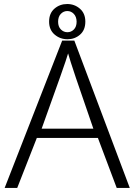

<svg xmlns="http://www.w3.org/2000/svg" viewBox="-20 -927 663 947"><path d="M357.9 -820.3Q357.4 -844.7 344 -858.6Q330.6 -872.6 312 -872.6Q293.5 -872.6 280 -858.6Q266.6 -844.7 266.6 -819.8Q266.6 -795.4 280.3 -781.7Q293.9 -768.1 312.5 -768.1Q331.1 -768.1 344.5 -781.7Q357.9 -795.4 357.9 -820.3ZM313 -733.4Q276.4 -733.4 249.3 -756.6Q222.2 -779.8 222.2 -820.3Q222.2 -861.3 248.5 -884.3Q274.9 -907.2 311.5 -907.2Q347.7 -907.2 374.3 -884Q400.9 -860.8 400.9 -820.3Q400.9 -778.8 374.8 -756.1Q348.6 -733.4 313 -733.4ZM2.9 0 286.6 -726.6H346.7L620.1 0H555.7L462.9 -246.6H161.6L64.9 0ZM185.5 -292.5H440.4Q330.6 -607.9 315.9 -663.6Q310.1 -642.1 277.3 -549.3Q244.6 -456.5 214.8 -374.5Z"/></svg>

Font: Oxygen Light
Style: Regular
Weight: 300
Designer: vernon adams
Foundry: Vernon Adams
Version: Version Release 0.2.3 webfont; ttfautohint (v0.93.3-1d66) -l